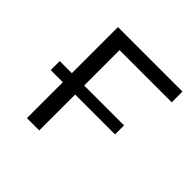

<svg xmlns="http://www.w3.org/2000/svg" viewBox="-140 -654 783 783"><g transform="rotate(45 251.0 -262.5)"><path d="M46 -207V-259H116V-525H488V-463H187V-259H417V-207H187V0H116V-207Z"/></g></svg>

Font: Modern
Style: Small
Weight: 400
Designer: Julieta Ulanovsky
Foundry: Julieta Ulanovsky
Version: Version 8.000